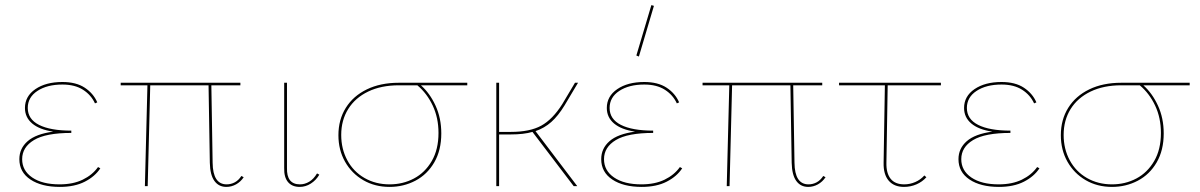

<svg xmlns="http://www.w3.org/2000/svg" viewBox="-20 -731 4711 754"><path d="M374 -70Q353 -38 313 -17.5Q273 3 215 3Q143 3 99.5 -26Q56 -55 56 -106Q56 -148 88.5 -176.5Q121 -205 189 -214Q135 -222 106.5 -246Q78 -270 78 -307Q78 -353 119 -381Q160 -409 225 -409Q279 -409 313 -386.5Q347 -364 362 -329L353 -325Q338 -358 306 -378.5Q274 -399 225 -399Q165 -399 127 -374Q89 -349 89 -307Q89 -263 133.5 -240.5Q178 -218 260 -218V-209Q160 -209 113.5 -181Q67 -153 67 -106Q67 -61 106.5 -34Q146 -7 214 -7Q267 -7 305 -25.5Q343 -44 365 -75Z M937 -35Q925 -17 907 -7Q889 3 869 3Q839 3 822 -20.5Q805 -44 804 -92L799 -396H570L560 0H549L559 -396H454V-406H924V-396H810L815 -92Q816 -7 870 -7Q887 -7 902 -15Q917 -23 928 -40Z M1096 -72V-406H1107V-72Q1105 -7 1158 -7Q1177 -7 1194.5 -17.5Q1212 -28 1225 -50L1234 -45Q1221 -23 1200.5 -10Q1180 3 1157 3Q1127 3 1111 -16Q1095 -35 1096 -72Z M1815 -396H1633Q1668 -365 1690.5 -316Q1713 -267 1713 -207Q1713 -141 1685.5 -93.5Q1658 -46 1611.5 -21.5Q1565 3 1510 3Q1452 3 1406.5 -23.5Q1361 -50 1335 -96Q1309 -142 1309 -200Q1309 -261 1338 -307.5Q1367 -354 1420.5 -380Q1474 -406 1546 -406H1815ZM1619 -396H1546Q1477 -396 1426 -371.5Q1375 -347 1347.5 -303Q1320 -259 1320 -201Q1320 -146 1344 -101.5Q1368 -57 1411.5 -32Q1455 -7 1510 -7Q1562 -7 1605.5 -30Q1649 -53 1675.5 -98.5Q1702 -144 1702 -209Q1702 -268 1679.5 -316Q1657 -364 1619 -396Z M2083 -216 2247 0H2233L2071 -213Q2037 -203 1985 -203H1940V0H1929V-406H1940V-213H1986Q2061 -213 2105.5 -237.5Q2150 -262 2188 -322L2238 -406H2250L2197 -317Q2172 -276 2145 -252Q2118 -228 2083 -216Z M2489 -509 2479 -513 2538 -711 2548 -708ZM2659 -70Q2638 -38 2598 -17.5Q2558 3 2500 3Q2428 3 2384.5 -26Q2341 -55 2341 -106Q2341 -148 2373.5 -176.5Q2406 -205 2474 -214Q2420 -222 2391.5 -246Q2363 -270 2363 -307Q2363 -353 2404 -381Q2445 -409 2510 -409Q2564 -409 2598 -386.5Q2632 -364 2647 -329L2638 -325Q2623 -358 2591 -378.5Q2559 -399 2510 -399Q2450 -399 2412 -374Q2374 -349 2374 -307Q2374 -263 2418.5 -240.5Q2463 -218 2545 -218V-209Q2445 -209 2398.5 -181Q2352 -153 2352 -106Q2352 -61 2391.5 -34Q2431 -7 2499 -7Q2552 -7 2590 -25.5Q2628 -44 2650 -75Z M3222 -35Q3210 -17 3192 -7Q3174 3 3154 3Q3124 3 3107 -20.5Q3090 -44 3089 -92L3084 -396H2855L2845 0H2834L2844 -396H2739V-406H3209V-396H3095L3100 -92Q3101 -7 3155 -7Q3172 -7 3187 -15Q3202 -23 3213 -40Z M3461 -92Q3460 -51 3477.5 -29Q3495 -7 3531 -7Q3553 -7 3574 -16Q3595 -25 3610 -42L3618 -35Q3602 -17 3579 -7Q3556 3 3530 3Q3491 3 3470 -21.5Q3449 -46 3450 -92L3455 -396H3275V-406H3675V-396H3466Z M4062 -70Q4041 -38 4001 -17.5Q3961 3 3903 3Q3831 3 3787.5 -26Q3744 -55 3744 -106Q3744 -148 3776.5 -176.5Q3809 -205 3877 -214Q3823 -222 3794.5 -246Q3766 -270 3766 -307Q3766 -353 3807 -381Q3848 -409 3913 -409Q3967 -409 4001 -386.5Q4035 -364 4050 -329L4041 -325Q4026 -358 3994 -378.5Q3962 -399 3913 -399Q3853 -399 3815 -374Q3777 -349 3777 -307Q3777 -263 3821.5 -240.5Q3866 -218 3948 -218V-209Q3848 -209 3801.5 -181Q3755 -153 3755 -106Q3755 -61 3794.5 -34Q3834 -7 3902 -7Q3955 -7 3993 -25.5Q4031 -44 4053 -75Z M4652 -396H4470Q4505 -365 4527.5 -316Q4550 -267 4550 -207Q4550 -141 4522.5 -93.5Q4495 -46 4448.5 -21.5Q4402 3 4347 3Q4289 3 4243.5 -23.5Q4198 -50 4172 -96Q4146 -142 4146 -200Q4146 -261 4175 -307.5Q4204 -354 4257.5 -380Q4311 -406 4383 -406H4652ZM4456 -396H4383Q4314 -396 4263 -371.5Q4212 -347 4184.5 -303Q4157 -259 4157 -201Q4157 -146 4181 -101.5Q4205 -57 4248.5 -32Q4292 -7 4347 -7Q4399 -7 4442.5 -30Q4486 -53 4512.5 -98.5Q4539 -144 4539 -209Q4539 -268 4516.5 -316Q4494 -364 4456 -396Z"/></svg>

Font: Ysabeau Infant Hairline
Style: Regular
Weight: 100
Designer: Christian Thalmann (Catharsis Fonts)
Version: Version 0.003